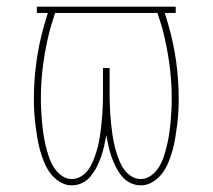

<svg xmlns="http://www.w3.org/2000/svg" viewBox="-20 -550 640 578"><path d="M404 8Q387 8 372 0.5Q357 -7 346.5 -20Q336 -33 328.5 -48Q321 -63 315.5 -78.5Q310 -94 306.5 -110.5Q303 -127 300 -143Q297 -127 293.5 -110.5Q290 -94 284.5 -78.5Q279 -63 271.5 -48Q264 -33 253.5 -20Q243 -7 228 0.5Q213 8 196 8Q177 8 160 -2.5Q143 -13 131.5 -28.5Q120 -44 112.5 -62.5Q105 -81 100 -99.5Q95 -118 92 -137Q89 -156 86.5 -175.5Q84 -195 83 -214.5Q82 -234 82 -253Q82 -308 89.5 -363Q97 -418 112 -471L124 -511H91V-530H509V-511H476L488 -471Q503 -418 510.5 -363Q518 -308 518 -253Q518 -234 517 -214.5Q516 -195 513.5 -175.5Q511 -156 508 -137Q505 -118 500 -99.5Q495 -81 487.5 -62.5Q480 -44 468.5 -28.5Q457 -13 440 -2.5Q423 8 404 8ZM196 -11Q211 -11 224 -19Q237 -27 245.5 -38.5Q254 -50 259.5 -63.5Q265 -77 269.5 -91Q274 -105 277 -119.5Q280 -134 282 -148.5Q284 -163 285.5 -177.5Q287 -192 288 -206.5Q289 -221 289.5 -235.5Q290 -250 290 -265V-345H310V-265Q310 -250 310.5 -235.5Q311 -221 312 -206.5Q313 -192 314.5 -177.5Q316 -163 318 -148.5Q320 -134 323 -119.5Q326 -105 330.5 -91Q335 -77 340.5 -63.5Q346 -50 354.5 -38.5Q363 -27 376 -19Q389 -11 404 -11Q421 -11 435.5 -22Q450 -33 459 -48Q468 -63 473.5 -80Q479 -97 483 -114Q487 -131 489.5 -148.5Q492 -166 493.5 -183Q495 -200 496 -218Q497 -236 497 -253Q497 -307 489.5 -360.5Q482 -414 468 -467L454 -511H146L132 -467Q118 -414 110.5 -360.5Q103 -307 103 -253Q103 -236 104 -218Q105 -200 106.5 -183Q108 -166 110.5 -148.5Q113 -131 117 -114Q121 -97 126.5 -80Q132 -63 141 -48Q150 -33 164.5 -22Q179 -11 196 -11Z"/></svg>

Font: Iosevka Curly Slab ThEx
Style: Regular
Weight: 100
Width: 7
Monospace: yes
Designer: Belleve Invis
Foundry: Belleve Invis
Version: Version 11.1.0; ttfautohint (v1.8.3)